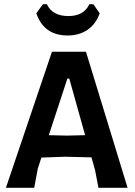

<svg xmlns="http://www.w3.org/2000/svg" viewBox="-20 -889 640 909"><path d="M422 -869 452 -826Q434 -775 394.5 -748Q355 -721 300 -721Q188 -721 152 -826L183 -869H202Q228 -813 304 -813Q377 -813 403 -869ZM387 -644 584 0H446L430 -84L413 -144L287 -147L176 -143L159 -91L142 0H8L226 -644ZM299 -517 211 -249 297 -247 383 -249 308 -517Z"/></svg>

Font: Alegreya Sans SC
Style: Bold
Weight: 700
Designer: Juan Pablo del Peral
Foundry: Huerta Tipografica
Version: Version 2.007